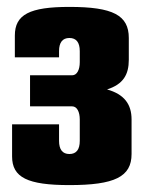

<svg xmlns="http://www.w3.org/2000/svg" viewBox="-20 -908 416 556"><path d="M290 -649C337 -664 353 -692 353 -735V-798C353 -864 307 -888 181 -888C66 -888 23 -866 23 -805V-742H151V-760C151 -785 161 -798 181 -798C201 -798 211 -785 211 -760V-728C211 -706 203 -690 189 -690H67V-600H189C203 -600 211 -584 211 -562V-500C211 -475 201 -462 181 -462C161 -462 151 -475 151 -500V-548H15V-455C15 -394 60 -372 181 -372C312 -372 361 -396 361 -462V-562C361 -606 340 -635 290 -649Z"/></svg>

Font: MikodacsPCS
Style: Regular
Weight: 900
Designer: gluk (gluksza@wp.pl)
Foundry: gluk (gluksza@wp.pl)
Version: Version 0.27